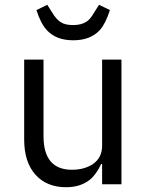

<svg xmlns="http://www.w3.org/2000/svg" viewBox="-20 -763 608 795"><path d="M402.8 -84V0H482.9V-516.1H402.8V-159.2Q402.8 -110.4 365.2 -84Q329.6 -60.1 277.8 -60.1Q160.2 -60.1 160.2 -199.2V-516.1H80.1V-185.1Q80.1 -91.8 126.7 -39.8Q173.3 12.2 253.9 12.2Q312.5 12.2 351.1 -18.1Q377.9 -39.1 398.9 -84ZM283.2 -596.2Q354.5 -596.2 393.1 -638.2Q417 -664.6 435.1 -721.2L390.1 -743.2L369.1 -710Q353.5 -683.1 338.9 -673.8Q316.9 -659.2 283.2 -659.2Q248.5 -659.2 230.2 -671.9Q211.9 -684.6 196.8 -710L175.8 -743.2L130.9 -721.2Q148.4 -666 173.8 -638.2Q212.4 -596.2 283.2 -596.2Z"/></svg>

Font: Plexus Sans
Style: Regular
Weight: 400
Version: Version 2.001;PS 002.001;hotconv 1.0.70;makeotf.lib2.5.58329